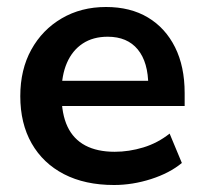

<svg xmlns="http://www.w3.org/2000/svg" viewBox="-20 -519 582 549"><path d="M306 10Q223 10 163 -21Q103 -52 70.5 -109Q38 -166 38 -244Q38 -320 69.5 -377Q101 -434 156.5 -466.5Q212 -499 283 -499Q353 -499 403 -469Q453 -439 480.5 -384Q508 -329 508 -253V-216H139V-288H420L404 -273Q404 -341 374 -377.5Q344 -414 288 -414Q246 -414 216.5 -394.5Q187 -375 171.5 -339.5Q156 -304 156 -255V-248Q156 -193 173 -157Q190 -121 224 -103Q258 -85 308 -85Q349 -85 390 -97.5Q431 -110 465 -137L500 -53Q465 -24 412 -7Q359 10 306 10Z"/></svg>

Font: NunitoSans3
Style: Bold
Weight: 700
Designer: Vernon Adams
Foundry: Vernon Adams
Version: Version 3.101;gftools[0.9.27]